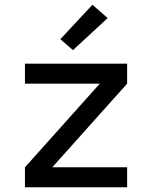

<svg xmlns="http://www.w3.org/2000/svg" viewBox="-20 -788 640 808"><path d="M85 0V-84L400 -436H85V-520H515V-436L200 -84H515V0ZM287 -577 234 -623 369 -768 433 -712Z"/></svg>

Font: Iosevka Fixed Medium Extended
Style: Regular
Weight: 500
Width: 7
Monospace: yes
Designer: Belleve Invis
Foundry: Belleve Invis
Version: Version 24.1.1; ttfautohint (v1.8.4)